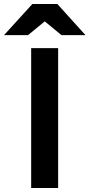

<svg xmlns="http://www.w3.org/2000/svg" viewBox="-71 -941 448 961"><path d="M237 -765H357L216 -921H91L-51 -765H69L153 -834ZM85 0H220V-700H85Z"/></svg>

Font: Overpass ExtraBold
Style: Regular
Weight: 800
Designer: Delve Withrington, Thomas Jockin
Foundry: Delve Fonts
Version: Version 3.000;DELV;Overpass